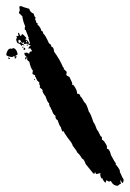

<svg xmlns="http://www.w3.org/2000/svg" viewBox="-74 -698 421 623"><path d="M-8.3 -678.2H-5.4Q-0.5 -675.3 21 -669.4Q22.5 -659.2 35.6 -653.3Q38.1 -641.6 41.5 -641.6L40 -634.3L43 -629.9V-625.5L48.8 -621.1L47.4 -618.2Q57.6 -610.4 60.5 -597.7Q65.4 -597.7 66.4 -588.9Q72.3 -585.9 85.4 -556.6Q90.8 -556.6 92.8 -546.4Q100.1 -546.4 101.6 -530.3Q120.6 -504.4 130.9 -479Q133.8 -478.5 133.8 -476.1L132.3 -473.1Q135.7 -473.1 142.6 -464.4L141.1 -455.6Q141.1 -452.6 151.4 -448.2L160.2 -429.2V-421.9L163.1 -423.3Q176.3 -407.7 176.3 -394Q186.5 -394 186.5 -385.3Q189.9 -384.8 199.7 -366.2Q206.5 -362.8 214.4 -335.4Q219.7 -331.1 229 -301.8Q234.4 -295.4 240.7 -276.9Q244.1 -274.9 252.4 -256.3Q254.4 -256.3 256.8 -252V-244.6Q263.7 -243.2 272.9 -224.1V-215.3Q281.7 -215.3 286.1 -194.8Q299.3 -169.4 302.2 -168.5L300.8 -165.5Q315.4 -147.9 315.4 -142.1H314L322.8 -123L327.1 -115.7Q327.1 -105 322.8 -104Q318.4 -109.9 318.4 -112.8H316.9V-108.4L318.4 -101.1Q314 -101.1 308.1 -95.2Q293.5 -95.2 286.1 -109.9V-111.3Q281.2 -108.4 278.8 -108.4Q278.8 -110.8 270 -112.8Q270 -105.5 267.1 -105.5Q258.3 -115.2 258.3 -120.1L255.4 -118.7Q252 -123.5 251 -131.8Q252.4 -134.8 252.4 -136.2H251Q240.2 -133.3 237.8 -133.3Q235.8 -139.2 233.4 -139.2V-134.8H229L204.1 -165.5Q197.8 -183.1 192.4 -183.1Q185.1 -196.3 176.3 -203.6Q176.3 -207 161.6 -225.6Q161.6 -231.4 147 -249Q134.3 -266.6 132.3 -272.5L129.4 -271Q125.5 -274.9 123.5 -285.6Q119.6 -287.6 113.3 -307.6Q106 -312 106 -317.9V-322.3Q97.7 -327.1 94.2 -341.3Q92.3 -341.3 89.8 -350.1Q87.4 -350.1 85.4 -358.9V-363.3Q81.1 -363.3 73.7 -385.3Q63.5 -398.4 63.5 -404.3H64.9Q64.9 -406.7 54.7 -414.6Q56.2 -417.5 56.2 -418.9Q53.2 -423.8 53.2 -427.7V-432.1Q47.4 -432.1 41.5 -448.2Q40 -448.2 40 -449.7V-454.1Q31.2 -456.1 31.2 -460L32.7 -468.8Q25.4 -477.1 21 -498Q13.7 -502.4 13.7 -506.8Q15.1 -509.8 15.1 -511.2H12.2Q12.2 -505.4 9.3 -505.4H7.8V-509.8Q7.8 -512.7 12.2 -512.7V-514.2Q8.8 -514.2 4.9 -522.9Q6.3 -525.9 6.3 -527.3H7.8Q9.3 -527.3 9.3 -525.9L12.2 -527.3H13.7L18.1 -524.4H21Q21 -531.2 29.8 -531.7V-533.2L23.9 -542L21 -540.5H18.1V-542Q21.5 -549.3 25.4 -549.3V-550.8Q22 -550.8 13.7 -556.6L4.9 -555.2H3.4V-556.6L4.9 -559.6L2 -561Q2 -558.1 -1 -558.1Q-1 -561 -3.9 -561H-5.4Q-5.4 -557.6 4.9 -552.2V-550.8L-2.4 -552.2Q-2.4 -549.3 -5.4 -549.3Q-5.4 -554.7 -17.1 -558.1Q-21.5 -564.5 -21.5 -572.8Q-18.6 -572.8 -18.6 -575.7L-21.5 -580.1Q-19 -581.5 -14.2 -581.5V-583L-15.6 -590.3L-12.7 -591.8Q-9.3 -581.5 -6.8 -581.5H-5.4Q-5.4 -584 -2.4 -587.4Q1.5 -586.9 12.2 -574.2Q10.3 -574.2 7.8 -569.8Q14.6 -569.8 19.5 -559.6L18.1 -556.6H23.9L18.1 -574.2H19.5L9.3 -600.6Q6.3 -600.6 6.3 -603.5V-606.4Q6.3 -609.9 7.8 -612.3Q2 -625 -1 -640.1V-644.5Q-10.3 -654.8 -12.7 -654.8Q-12.7 -657.7 -9.8 -665L-11.2 -673.8V-675.3Q-10.7 -678.2 -8.3 -678.2ZM-12.7 -569.8 -14.2 -566.9V-562.5Q-14.2 -560.5 -9.8 -558.1L-5.4 -564V-565.4Q-7.8 -565.4 -12.7 -569.8ZM10.7 -565.4V-561H13.7V-565.4ZM15.1 -553.7 16.6 -550.8 13.7 -549.3 12.2 -552.2ZM0.5 -546.4H2V-543.5H-2.4Q-2 -546.4 0.5 -546.4ZM6.3 -543.5 7.8 -540.5V-539.1Q7.8 -536.1 4.9 -536.1Q2 -536.1 2 -539.1Q2 -541 6.3 -543.5ZM-33.2 -542Q-21.5 -542 -17.1 -524.4V-522.9Q-17.1 -518.6 -22.9 -518.6V-515.6Q-20 -515.6 -20 -514.2Q-22 -508.3 -24.4 -508.3Q-27.3 -508.3 -27.3 -511.2Q-24.4 -511.2 -24.4 -514.2V-515.6L-27.3 -514.2Q-30.3 -515.6 -31.7 -515.6L-33.2 -512.7Q-53.7 -514.6 -53.7 -521.5Q-49.8 -540.5 -39.1 -540.5Q-36.1 -539.1 -34.7 -539.1ZM-47.9 -511.2H-46.4Q-43.5 -509.8 -42 -509.8V-506.8H-43.5Q-46.4 -508.3 -47.9 -508.3ZM37.1 -442.4Q40 -441.9 40 -439.5L37.1 -438Z"/></svg>

Font: Otrack
Style: Regular
Weight: 400
Designer: Sodina
Foundry: Sodina
Version: Version 2.10 June 16, 2016